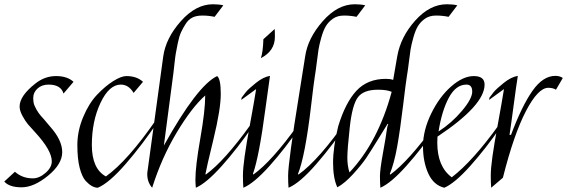

<svg xmlns="http://www.w3.org/2000/svg" viewBox="-54 -871 2661 901"><path d="M112 -479Q156 -514 209 -514Q262 -514 291 -487L244 -432Q232 -474 174 -474Q142 -474 122 -455.5Q102 -437 102 -412Q102 -388 108 -375.5Q114 -363 117 -357Q120 -351 127.5 -340.5Q135 -330 138.5 -326.5Q142 -323 152 -311.5Q162 -300 182 -276Q238 -213 238 -157Q238 -101 171.5 -46.5Q105 8 47.5 8Q-10 8 -34 -19L16 -65Q51 -34 100 -34Q130 -34 159.5 -59.5Q189 -85 189 -114Q189 -165 112 -249Q89 -274 77 -288Q65 -302 51.5 -327Q38 -352 38 -371Q38 -421 112 -479Z M539 -514Q588 -514 617 -487L573 -435Q550 -474 513 -474Q458 -474 417.5 -388Q377 -302 377 -190.5Q377 -79 443 -43Q546 -117 680 -311L690 -305Q615 -193 536.5 -102.5Q458 -12 405 10Q378 10 348 -22Q331 -41 320 -83Q309 -125 309 -190.5Q309 -256 336 -321Q363 -386 401.5 -426.5Q440 -467 477.5 -490.5Q515 -514 539 -514Z M945 -851Q974 -851 994 -846L953 -792Q925 -798 896 -798Q867 -798 848.5 -788.5Q830 -779 817 -758.5Q804 -738 795.5 -719.5Q787 -701 780.5 -669.5Q774 -638 771 -620.5Q768 -603 764.5 -570Q761 -537 760 -530L715 -188Q872 -470 965 -514Q982 -501 982 -430Q982 -359 948 -219Q914 -79 910 -54L912 -52Q999 -115 1122 -286L1132 -279Q1060 -174 987 -92.5Q914 -11 865 10Q863 -14 863 -28Q863 -91 886 -221.5Q909 -352 909 -423Q846 -367 775.5 -249.5Q705 -132 660 10Q637 -16 637 -54Q637 -61 639 -73L712 -606Q724 -692 794.5 -771.5Q865 -851 945 -851Z M1088 10Q1086 -14 1086 -47Q1086 -80 1094 -137.5Q1102 -195 1120 -292.5Q1138 -390 1148 -453L1078 -402L1080 -413Q1087 -423 1099.5 -438.5Q1112 -454 1147 -482Q1182 -510 1213 -515Q1207 -476 1192 -364Q1162 -136 1133 -55L1135 -52Q1221 -113 1345 -286L1356 -279Q1284 -174 1211 -92.5Q1138 -11 1088 10ZM1235 -735Q1236 -727 1236 -698Q1236 -632 1170 -598Q1180 -625 1182 -687Z M1611 -851Q1640 -851 1660 -846L1619 -792Q1591 -798 1560 -798Q1529 -798 1508 -783Q1487 -768 1475 -748Q1463 -728 1453.5 -694Q1444 -660 1440.5 -637.5Q1437 -615 1432.5 -577.5Q1428 -540 1423.5 -513.5Q1419 -487 1406 -376Q1378 -137 1344 -54L1347 -52Q1443 -121 1575 -311L1585 -305Q1510 -193 1431.5 -102.5Q1353 -12 1300 10Q1298 -14 1298 -46Q1298 -78 1311.5 -177Q1325 -276 1347.5 -414Q1370 -552 1378 -606Q1390 -691 1460 -771Q1530 -851 1611 -851Z M2043 -851Q2072 -851 2092 -846L2051 -792Q2023 -798 1992 -798Q1961 -798 1940 -783Q1919 -768 1907 -748Q1895 -728 1885.5 -694Q1876 -660 1872.5 -637.5Q1869 -615 1864.5 -577.5Q1860 -540 1855.5 -514Q1851 -488 1837.5 -375.5Q1824 -263 1810 -184Q1796 -105 1775 -54L1778 -52Q1862 -113 1988 -286L1998 -279Q1926 -174 1853 -92.5Q1780 -11 1731 10Q1729 -14 1729 -44.5Q1729 -75 1743.5 -155Q1758 -235 1760.5 -257Q1763 -279 1768 -288L1765 -290Q1761 -284 1723 -222Q1685 -160 1664 -129Q1643 -98 1603.5 -54.5Q1564 -11 1529 8Q1509 -35 1509 -107.5Q1509 -180 1533 -278Q1567 -390 1619 -445.5Q1671 -501 1757 -501Q1778 -501 1791 -496L1810 -606Q1826 -698 1894.5 -774.5Q1963 -851 2043 -851ZM1720 -450Q1652 -450 1625.5 -414.5Q1599 -379 1587.5 -275Q1576 -171 1576 -131.5Q1576 -92 1586 -62Q1720 -204 1784 -440Q1762 -450 1720 -450Z M2135 -474Q2085 -474 2052 -412Q2019 -350 2004 -254Q2066 -294 2114 -351Q2162 -408 2162 -441Q2162 -474 2135 -474ZM2220 -474Q2220 -377 1999 -230Q1998 -219 1998 -202Q1998 -89 2066 -39Q2165 -115 2288 -286L2298 -279Q2226 -174 2153 -92.5Q2080 -11 2031 10Q1981 -2 1956 -56.5Q1931 -111 1931 -185Q1931 -259 1969.5 -338Q2008 -417 2063.5 -465.5Q2119 -514 2169.5 -514Q2220 -514 2220 -474Z M2552 -515Q2573 -515 2587 -505L2555 -450Q2541 -459 2519 -459Q2471 -459 2414 -349.5Q2357 -240 2306 -37L2251 10Q2249 -14 2249 -47Q2249 -80 2257 -137.5Q2265 -195 2283 -292.5Q2301 -390 2311 -453L2241 -402L2243 -413Q2250 -423 2262.5 -438.5Q2275 -454 2310 -482Q2345 -510 2376 -515Q2369 -472 2356.5 -377.5Q2344 -283 2337 -238H2344Q2395 -374 2444.5 -444.5Q2494 -515 2552 -515Z"/></svg>

Font: Felipa
Style: Regular
Weight: 400
Designer: Javier Alcaraz
Foundry: Fontstage
Version: Version 1.001